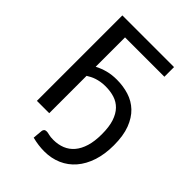

<svg xmlns="http://www.w3.org/2000/svg" viewBox="-253 -838 1140 1140"><g transform="rotate(45 316.5 -268.5)"><path d="M322.5 95Q362.5 95 395.8 81.5Q429 68 452.8 40Q476.5 12 489.5 -30.8Q502.5 -73.5 502.5 -132.5Q502.5 -194.5 488.8 -236Q475 -277.5 450.5 -302.8Q426 -328 392 -338.8Q358 -349.5 317 -349.5Q294.5 -349.5 276.2 -346.2Q258 -343 243 -338Q228 -333 215.8 -326.5Q203.5 -320 193 -313.5V0H89.5V-717.5H523.5V-636.5H193V-390Q224.5 -406.5 259.5 -415.8Q294.5 -425 336.5 -425Q390.5 -425 438.2 -410Q486 -395 521.8 -361Q557.5 -327 578.5 -272Q599.5 -217 599.5 -136.5Q599.5 -61.5 580 -2.5Q560.5 56.5 525.2 97.5Q490 138.5 440.8 160Q391.5 181.5 332.5 181.5Q307.5 181.5 282.5 178.2Q257.5 175 230.5 168Q231.5 152.5 233.2 137Q235 121.5 236 106.5Q237 98 242.5 92.5Q248 87 259.5 87Q268.5 87 283 91Q297.5 95 322.5 95Z"/></g></svg>

Font: Lato Medium
Style: Regular
Weight: 500
Designer: Lukasz Dziedzic
Foundry: tyPoland Lukasz Dziedzic
Version: Version 2.006; 2014-01-15